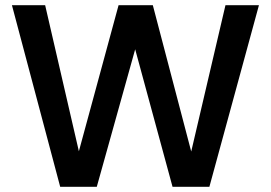

<svg xmlns="http://www.w3.org/2000/svg" viewBox="-20 -720 1043 740"><path d="M212 0 26 -700H154L284 -137L437 -700H569L717 -136L849 -700H978L787 0H645L501 -530L353 0Z"/></svg>

Font: DM Sans 18pt SemiBold
Style: Regular
Weight: 600
Designer: Colophon Foundry, Jonny Pinhorn
Foundry: Colophon Foundry
Version: Version 4.004;gftools[0.9.30]